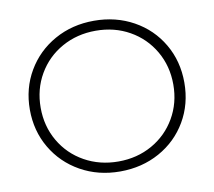

<svg xmlns="http://www.w3.org/2000/svg" viewBox="-78 -796 995 891"><g transform="rotate(-10 419.0 -350.0)"><path d="M55 -350Q55 -450 102.5 -531Q150 -612 233 -658.5Q316 -705 419 -705Q522 -705 605 -659Q688 -613 735.5 -532Q783 -451 783 -350Q783 -249 735.5 -168Q688 -87 605 -41Q522 5 419 5Q316 5 233 -41.5Q150 -88 102.5 -169Q55 -250 55 -350ZM731 -350Q731 -437 690 -507.5Q649 -578 578 -618Q507 -658 419 -658Q331 -658 259.5 -618Q188 -578 147 -507.5Q106 -437 106 -350Q106 -263 147 -192.5Q188 -122 259.5 -82Q331 -42 419 -42Q507 -42 578 -82Q649 -122 690 -192.5Q731 -263 731 -350Z"/></g></svg>

Font: Montserrat Atlas Light
Style: Regular
Weight: 300
Designer: Julieta Ulanovsky
Foundry: Julieta Ulanovsky
Version: Version 7.200